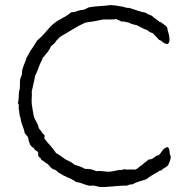

<svg xmlns="http://www.w3.org/2000/svg" viewBox="-20 -726 737 756"><path d="M641 -553C649 -560 648 -573 646 -585C644 -596 639 -609 638 -618C634 -623 630 -627 625 -630C619 -633 616 -639 608 -640C599 -649 587 -654 578 -664C569 -667 560 -671 553 -676C529 -680 510 -689 488 -695C473 -694 467 -701 453 -701C441 -704 428 -705 416 -706C388 -702 355 -702 329 -697C323 -693 316 -690 308 -687C289 -688 281 -677 261 -678C254 -672 246 -666 239 -662C232 -658 223 -654 219 -651C210 -646 204 -643 198 -638L190 -632C175 -619 165 -605 152 -591C144 -582 135 -574 126 -566C119 -554 112 -544 105 -533C96 -524 93 -510 85 -500C81 -483 73 -471 69 -455C66 -448 67 -440 66 -432C64 -425 60 -419 59 -411C57 -396 61 -380 55 -366C53 -350 55 -332 50 -320C58 -314 51 -302 55 -292C57 -282 56 -269 61 -262C62 -238 74 -225 77 -203C81 -196 87 -192 91 -184C92 -174 95 -164 99 -156C102 -150 109 -146 114 -142C116 -133 127 -133 130 -126C131 -121 129 -113 132 -110C135 -105 143 -104 143 -96C153 -93 158 -84 168 -80C174 -75 177 -67 185 -63C188 -58 197 -59 201 -55C207 -51 210 -44 219 -42C224 -38 231 -34 239 -31C252 -24 269 -19 280 -9C298 -8 314 2 330 5C336 6 343 4 349 5C358 6 365 9 373 10C407 12 443 4 479 5C486 3 491 -1 501 0C516 -9 537 -14 556 -20C569 -31 584 -39 598 -47L609 -54C611 -55 613 -54 616 -55L620 -60C628 -64 634 -69 641 -74C646 -85 653 -95 652 -112C645 -120 651 -143 639 -147C621 -143 617 -125 605 -115C588 -113 585 -97 565 -98C558 -90 547 -85 540 -77C530 -72 524 -62 512 -58C500 -60 487 -58 479 -58C475 -58 472 -60 469 -60C467 -60 464 -57 461 -57C457 -56 454 -57 450 -57C438 -55 425 -51 412 -50C395 -49 377 -55 359 -52C347 -58 333 -62 315 -61C303 -68 289 -73 274 -77C264 -87 250 -92 237 -99C225 -107 215 -116 201 -123C188 -144 170 -160 155 -180V-195C150 -198 146 -202 143 -208C140 -214 134 -217 132 -224C129 -242 117 -252 113 -269C110 -285 107 -300 105 -317C103 -336 107 -349 105 -366C109 -387 115 -405 118 -427C126 -441 131 -459 137 -473C141 -482 146 -490 149 -500C155 -503 158 -511 162 -515C163 -517 165 -518 167 -520C172 -527 177 -535 181 -544C187 -551 197 -554 200 -564C207 -570 212 -578 220 -583C252 -601 282 -622 316 -637C340 -640 363 -644 384 -649C402 -650 423 -648 439 -651C444 -646 453 -646 458 -641C469 -643 475 -638 485 -638C494 -633 505 -629 518 -627C532 -621 543 -612 559 -608C566 -603 571 -597 581 -596C589 -586 599 -579 606 -569C620 -566 623 -552 641 -553Z"/></svg>

Font: FuturaRener
Style: Light
Weight: 300
Designer: BSozoo
Foundry: BSozoo
Version: Version 1.0